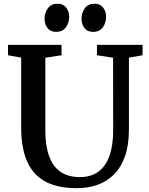

<svg xmlns="http://www.w3.org/2000/svg" viewBox="-20 -978 780 1006"><path d="M382.5 8Q283.5 8 219 -26Q154.5 -60 122.8 -130.5Q91 -201 91 -310.5V-676L22 -688.5V-743H302.5V-688.5L217.5 -675.5V-299Q217.5 -231.5 229.8 -184.2Q242 -137 265.5 -107.2Q289 -77.5 322.5 -63.8Q356 -50 398 -50Q457.5 -50 496.2 -79Q535 -108 554 -162.8Q573 -217.5 573 -294L572.5 -675.5L488 -688.5V-743H727V-688.5L655.5 -676V-300.5Q655.5 -219 635.2 -160.5Q615 -102 578 -64.8Q541 -27.5 491.2 -9.8Q441.5 8 382.5 8ZM273.5 -811Q244.5 -811 229 -831.2Q213.5 -851.5 213.5 -879Q213.5 -910.5 230.8 -934.5Q248 -958.5 281.5 -958.5H282.5Q311.5 -958.5 327 -938Q342.5 -917.5 342.5 -890Q342.5 -859 325.2 -835Q308 -811 274.5 -811ZM467 -811Q438 -811 422.5 -831.2Q407 -851.5 407 -879Q407 -910.5 424.2 -934.5Q441.5 -958.5 475 -958.5H476Q505 -958.5 520.5 -938Q536 -917.5 536 -890Q536 -859 518.8 -835Q501.5 -811 468 -811Z"/></svg>

Font: Merriweather 20pt SemiBold
Style: Regular
Weight: 600
Version: Version 2.100